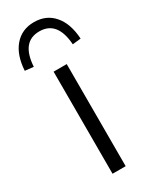

<svg xmlns="http://www.w3.org/2000/svg" viewBox="-226 -829 700 878"><g transform="rotate(-30 124.5 -390.0)"><path d="M88.9 0V-539.1H158.2V0ZM-23.4 -608.4Q-18.6 -689.5 20.5 -734.9Q59.6 -780.3 124 -780.3Q188.5 -780.3 227.5 -734.9Q266.6 -689.5 271.5 -608.4L227.5 -603.5Q218.8 -731.4 124 -731.4Q29.3 -731.4 21.5 -603.5Z"/></g></svg>

Font: Min Sans Light
Style: Regular
Weight: 300
Designer: Jinseong-Kim, NotoSansCJK, Nunito
Foundry: Jinseong-Kim
Version: Version 1.400;Glyphs 3.1.2 (3151)